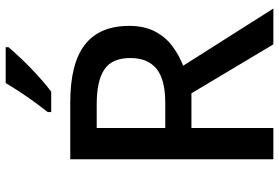

<svg xmlns="http://www.w3.org/2000/svg" viewBox="-173 -808 981 675"><g transform="rotate(-90 317.5 -470.5)"><path d="M295 -714Q432 -714 498 -662.5Q564 -611 564 -507Q564 -453 544 -415.5Q524 -378 492 -354.5Q460 -331 424 -317L625 0H499L327 -288H205V0H95V-714ZM288 -621H205V-380H293Q376 -380 413.5 -411Q451 -442 451 -503Q451 -567 411 -594Q371 -621 288 -621ZM489 -931Q474 -913 446.5 -884Q419 -855 388 -827Q357 -799 333 -781H261V-793Q276 -812 295 -838Q314 -864 332 -891.5Q350 -919 363 -941H489Z"/></g></svg>

Font: Noto Sans Thaana Medium
Style: Regular
Weight: 500
Designer: David Williams
Foundry: Google Inc.
Version: Version 3.001; ttfautohint (v1.8.4.7-5d5b)